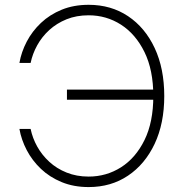

<svg xmlns="http://www.w3.org/2000/svg" viewBox="-20 -757 755 787"><path d="M343.3 9.8Q282.2 9.8 232.9 -10.5Q183.6 -30.8 147.7 -64.9Q111.8 -99.1 89.6 -141.6Q67.4 -184.1 59.6 -228.5H105.5Q113.3 -190.9 132.6 -156.2Q151.9 -121.6 182.1 -93.8Q212.4 -65.9 253.2 -49.6Q293.9 -33.2 343.3 -33.2Q416 -33.2 476.1 -71.3Q536.1 -109.4 572.3 -182.9Q608.4 -256.3 608.4 -363.3Q608.4 -469.7 572.3 -543.5Q536.1 -617.2 476.1 -655.8Q416 -694.3 343.3 -694.3Q293.5 -694.3 252.9 -678Q212.4 -661.6 182.1 -634Q151.9 -606.4 132.6 -571.5Q113.3 -536.6 105.5 -499H59.6Q67.4 -543.9 89.6 -586.4Q111.8 -628.9 147.9 -663.1Q184.1 -697.3 233.2 -717.3Q282.2 -737.3 343.3 -737.3Q435.1 -737.3 504.9 -690.7Q574.7 -644 614 -560.1Q653.3 -476.1 653.3 -363.3Q653.3 -251 613.8 -167.2Q574.2 -83.5 504.6 -36.9Q435.1 9.8 343.3 9.8ZM254.4 -348.1V-389.6H625V-348.1Z"/></svg>

Font: Inter 18pt ExtraLight
Style: Regular
Weight: 250
Designer: Rasmus Andersson
Foundry: rsms
Version: Version 4.001;git-66647c0bb